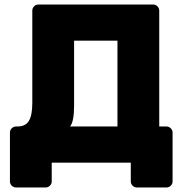

<svg xmlns="http://www.w3.org/2000/svg" viewBox="-20 -720 825 850"><path d="M24 -133Q24 -144 32 -152Q40 -160 51 -160H57Q93 -160 108 -185Q123 -210 123 -264V-673Q123 -684 131 -692Q139 -700 150 -700H658Q669 -700 677 -692Q685 -684 685 -673V-160H717Q728 -160 736 -152Q744 -144 744 -133V83Q744 94 736 102Q728 110 717 110H586Q575 110 567 102Q559 94 559 83V0H209V83Q209 94 201 102Q193 110 182 110H51Q40 110 32 102Q24 94 24 83ZM500 -540H308V-253Q308 -181 290 -160H500Z"/></svg>

Font: Rubik
Style: Regular
Weight: 700
Designer: Hubert & Fischer
Foundry: Hubert & Fischer
Version: Version 1.100